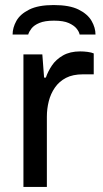

<svg xmlns="http://www.w3.org/2000/svg" viewBox="-20 -742 407 762"><path d="M73 0V-526H148L155 -434H162Q170 -458 186 -482Q202 -506 230 -522Q258 -538 298 -538Q313 -538 328 -536Q343 -534 352 -530V-447H309Q269 -447 242 -433Q215 -419 198 -394.5Q181 -370 173.5 -340Q166 -310 166 -279V0ZM193 -722Q256 -722 292 -704Q328 -686 343.5 -659Q359 -632 359 -605H296Q294 -616 284 -628.5Q274 -641 253 -650.5Q232 -660 194 -660Q158 -660 136.5 -651Q115 -642 105 -629Q95 -616 92 -605H30Q30 -632 45 -659Q60 -686 96 -704Q132 -722 193 -722Z"/></svg>

Font: Archivo SemiExpanded
Style: Regular
Weight: 400
Width: 6
Designer: Hector Gatti
Foundry: Omnibus-Type
Version: Version 2.001